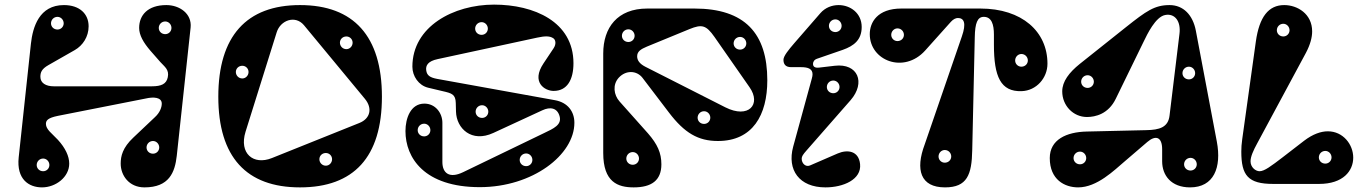

<svg xmlns="http://www.w3.org/2000/svg" viewBox="-20 -797 5929 832"><path d="M701 -775C620 -775 583 -731 583 -676C583 -645 601 -613 632 -577L675 -528C694 -507 714 -495 707 -462C701 -433 679 -423 638 -423H213C179 -423 155 -437 155 -464C155 -483 160 -498 190 -515L304 -580C339 -600 364 -638 364 -683C364 -737 325 -775 257 -775C150 -775 122 -680 114 -608L61 -115C51 -20 105 15 162 15C222 15 280 -30 280 -88C280 -120 263 -156 231 -191C206 -218 179 -236 179 -260C179 -275 187 -286 231 -295L611 -370C645 -378 681 -376 681 -348C681 -332 673 -309 651 -289L558 -201C511 -157 503 -120 503 -88C503 -37 539 15 606 15C713 15 738 -50 746 -122L806 -678C812 -738 758 -775 701 -775ZM643 -131C627 -131 615 -143 615 -158C615 -173 627 -186 643 -186C658 -186 670 -173 670 -158C670 -143 658 -131 643 -131ZM229 -669C213 -669 201 -681 201 -696C201 -711 213 -724 229 -724C244 -724 256 -711 256 -696C256 -681 244 -669 229 -669ZM696 -649C680 -649 668 -661 668 -676C668 -691 680 -704 696 -704C711 -704 723 -691 723 -676C723 -661 711 -649 696 -649ZM167 -55C151 -55 139 -67 139 -82C139 -97 151 -110 167 -110C182 -110 194 -97 194 -82C194 -67 182 -55 167 -55Z M1280 -775C1048 -775 926 -640 926 -378C926 -116 1048 15 1280 15C1513 15 1635 -116 1635 -378C1635 -640 1513 -775 1280 -775ZM1297 -688 1561 -369C1595 -328 1585 -283 1537 -264L1158 -112C1078 -80 1015 -132 1044 -226L1179 -657C1195 -709 1259 -733 1297 -688ZM1392 -134C1407 -134 1419 -122 1419 -107C1419 -92 1407 -79 1392 -79C1376 -79 1364 -92 1364 -107C1364 -122 1376 -134 1392 -134ZM1030 -512C1045 -512 1057 -500 1057 -485C1057 -470 1045 -457 1030 -457C1014 -457 1002 -470 1002 -485C1002 -500 1014 -512 1030 -512ZM1481 -639C1496 -639 1508 -627 1508 -612C1508 -597 1496 -584 1481 -584C1465 -584 1453 -597 1453 -612C1453 -627 1465 -639 1481 -639Z M2059 14C2288 14 2469 -126 2469 -265C2469 -313 2441 -353 2384 -363L1875 -455C1843 -461 1830 -470 1827 -492C1824 -513 1834 -532 1877 -541L2308 -634C2341 -641 2362 -642 2378 -631C2388 -624 2391 -606 2379 -588L2335 -522C2281 -441 2340 -403 2379 -403C2438 -403 2465 -452 2465 -523C2465 -703 2294 -777 2121 -777C1945 -777 1767 -682 1767 -508C1767 -467 1794 -427 1835 -417L1898 -402C1938 -393 1954 -388 1955 -351L1956 -313C1958 -241 2023 -177 2118 -221L2330 -319C2364 -335 2395 -330 2405 -293C2415 -256 2379 -240 2337 -220L1987 -51C1927 -22 1897 -47 1897 -95V-265C1897 -307 1867 -348 1819 -348C1759 -348 1737 -284 1737 -229C1737 -113 1819 14 2059 14ZM2069 -286C2053 -286 2041 -298 2041 -313C2041 -328 2053 -341 2069 -341C2084 -341 2096 -328 2096 -313C2096 -298 2084 -286 2069 -286ZM2067 -646C2051 -646 2039 -658 2039 -673C2039 -688 2051 -701 2067 -701C2082 -701 2094 -688 2094 -673C2094 -658 2082 -646 2067 -646ZM2260 -77C2244 -77 2232 -89 2232 -104C2232 -119 2244 -132 2260 -132C2275 -132 2287 -119 2287 -104C2287 -89 2275 -77 2260 -77ZM1818 -206C1802 -206 1790 -218 1790 -233C1790 -248 1802 -261 1818 -261C1833 -261 1845 -248 1845 -233C1845 -218 1833 -206 1818 -206Z M2989 -760H2785C2655 -760 2594 -677 2594 -565V-134C2594 -8 2657 15 2726 15C2803 15 2846 -15 2846 -85C2846 -134 2829 -172 2788 -219L2665 -357C2639 -386 2634 -430 2661 -460C2692 -494 2739 -492 2764 -460L2879 -309C2946 -221 3005 -186 3091 -186C3242 -186 3305 -299 3305 -449C3305 -652 3208 -760 2989 -760ZM2741 -553C2741 -574 2757 -584 2783 -595L2968 -671C3022 -693 3040 -688 3076 -637L3228 -419C3280 -345 3224 -281 3123 -332L2776 -508C2751 -521 2741 -536 2741 -553ZM2722 -83C2706 -83 2694 -95 2694 -110C2694 -125 2706 -138 2722 -138C2737 -138 2749 -125 2749 -110C2749 -95 2737 -83 2722 -83ZM3187 -582C3171 -582 3159 -594 3159 -609C3159 -624 3171 -637 3187 -637C3202 -637 3214 -624 3214 -609C3214 -594 3202 -582 3187 -582ZM3031 -260C3015 -260 3003 -272 3003 -287C3003 -302 3015 -315 3031 -315C3046 -315 3058 -302 3058 -287C3058 -272 3046 -260 3031 -260ZM2703 -615C2687 -615 2675 -627 2675 -642C2675 -657 2687 -670 2703 -670C2718 -670 2730 -657 2730 -642C2730 -627 2718 -615 2703 -615Z M3375 -538C3375 -520 3383 -506 3408 -506H3451C3483 -506 3501 -498 3501 -475C3501 -470 3500 -464 3498 -457L3417 -161C3390 -61 3443 15 3557 15C3634 15 3714 -19 3707 -86C3701 -144 3652 -150 3610 -132L3490 -80C3471 -72 3454 -89 3454 -109C3454 -119 3459 -127 3475 -145L3666 -363C3732 -439 3698 -524 3597 -512L3529 -504C3520 -503 3503 -503 3503 -520C3503 -530 3509 -539 3522 -543L3632 -581C3680 -598 3714 -624 3714 -680C3714 -740 3665 -775 3614 -775C3585 -775 3556 -764 3535 -740L3422 -610C3397 -581 3375 -554 3375 -538ZM3600 -658C3584 -658 3572 -670 3572 -685C3572 -700 3584 -713 3600 -713C3615 -713 3627 -700 3627 -685C3627 -670 3615 -658 3600 -658ZM3591 -393C3575 -393 3563 -405 3563 -420C3563 -435 3575 -448 3591 -448C3606 -448 3618 -435 3618 -420C3618 -405 3606 -393 3591 -393Z M4148 -639 3987 -171C3946 -62 3968 15 4075 15C4171 15 4191 -40 4193 -146L4204 -635C4205 -698 4216 -724 4243 -724C4277 -724 4287 -691 4287 -647V-603C4287 -465 4316 -399 4407 -402C4471 -404 4519 -459 4519 -521C4519 -660 4409 -760 4228 -760H3886C3782 -760 3749 -700 3749 -649C3749 -534 3897 -476 3989 -578L4101 -703C4111 -714 4122 -719 4131 -719C4158 -719 4168 -696 4148 -639ZM4074 -92C4059 -92 4047 -104 4047 -119C4047 -134 4059 -147 4074 -147C4090 -147 4102 -134 4102 -119C4102 -104 4090 -92 4074 -92ZM4406 -508C4391 -508 4379 -520 4379 -535C4379 -550 4391 -563 4406 -563C4422 -563 4434 -550 4434 -535C4434 -520 4422 -508 4406 -508ZM3869 -619C3854 -619 3842 -631 3842 -646C3842 -661 3854 -674 3869 -674C3885 -674 3897 -661 3897 -646C3897 -631 3885 -619 3869 -619Z M4947 -233 4689 -227C4601 -225 4529 -192 4529 -112C4529 -18 4594 15 4652 15C4734 15 4808 -59 4854 -98L4952 -182C4987 -212 5016 -205 5016 -150V-98C5016 -37 5055 15 5137 15C5240 15 5274 -71 5253 -183L5162 -664C5149 -732 5108 -775 5048 -775C4983 -775 4947 -749 4860 -680L4659 -520C4613 -483 4583 -444 4583 -401C4583 -339 4631 -290 4690 -290C4727 -290 4783 -303 4815 -369L4936 -617C4951 -648 4987 -724 5029 -732C5071 -740 5098 -705 5091 -650L5048 -296C5042 -245 5004 -234 4947 -233ZM5132 -453C5116 -453 5104 -465 5104 -480C5104 -495 5116 -508 5132 -508C5147 -508 5159 -495 5159 -480C5159 -465 5147 -453 5132 -453ZM4660 -85C4644 -85 4632 -97 4632 -112C4632 -127 4644 -140 4660 -140C4675 -140 4687 -127 4687 -112C4687 -97 4675 -85 4660 -85ZM5139 -58C5123 -58 5111 -70 5111 -85C5111 -100 5123 -113 5139 -113C5154 -113 5166 -100 5166 -85C5166 -70 5154 -58 5139 -58ZM4693 -416C4677 -416 4665 -428 4665 -443C4665 -458 4677 -471 4693 -471C4708 -471 4720 -458 4720 -443C4720 -428 4708 -416 4693 -416Z M5422 -617 5363 -194C5360 -174 5359 -156 5359 -140C5359 -37 5388 0 5497 0H5696C5801 0 5844 -57 5844 -114C5844 -171 5800 -228 5734 -228C5704 -228 5669 -216 5631 -187L5539 -116C5488 -77 5459 -55 5438 -55C5421 -55 5399 -72 5399 -98C5399 -118 5411 -145 5428 -176L5639 -568C5658 -604 5666 -635 5666 -661C5666 -737 5602 -775 5545 -775C5477 -775 5437 -724 5422 -617ZM5723 -88C5707 -88 5695 -100 5695 -115C5695 -130 5707 -143 5723 -143C5738 -143 5750 -130 5750 -115C5750 -100 5738 -88 5723 -88ZM5541 -639C5525 -639 5513 -651 5513 -666C5513 -681 5525 -694 5541 -694C5556 -694 5568 -681 5568 -666C5568 -651 5556 -639 5541 -639Z"/></svg>

Font: Pilowlava Atome
Style: Regular
Weight: 500
Designer: Anton Moglia, Jérémy Landes, Maksym Kobuzan (Cyrillic), Velvetyne Type Foundry
Foundry: Anton Moglia, Jérémy Landes, Velvetyne Type Foundry
Version: Version 1.002;Glyphs 3.3 (3303)